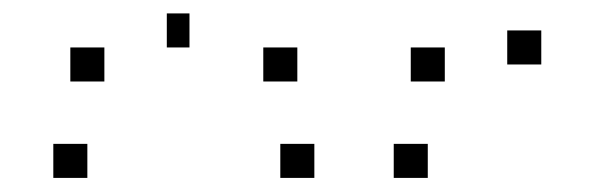

<svg xmlns="http://www.w3.org/2000/svg" viewBox="-20 -653 873 282"><path d="M608.3 -441.7V-391.7H558.3V-441.7ZM441.7 -441.7V-391.7H391.7V-441.7ZM108.3 -441.7V-391.7H58.3V-441.7ZM775 -608.3V-558.3H725V-608.3ZM633.3 -583.3V-533.3H583.3V-583.3ZM416.7 -583.3V-533.3H366.7V-583.3ZM258.3 -633.3V-583.3H225V-633.3ZM133.3 -583.3V-533.3H83.3V-583.3Z"/></svg>

Font: 0xA000-Boxes
Style: Boxes
Weight: 400
Version: Version 0.1